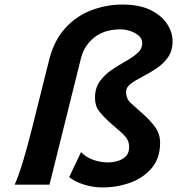

<svg xmlns="http://www.w3.org/2000/svg" viewBox="-20 -803 770 835"><path d="M280.8 -32.7 332.5 -141.6Q352.1 -120.6 383.5 -108.6Q415 -96.7 448.7 -96.7Q469.2 -96.7 490.7 -102.5Q512.2 -108.4 526.9 -122.8Q541.5 -137.2 541.5 -163.1Q541.5 -185.5 531.2 -200.7Q521 -215.8 501.7 -231.9Q482.4 -248 454.1 -273.4Q431.2 -294.4 412.1 -318.1Q393.1 -341.8 393.1 -377Q393.1 -419.9 413.8 -449Q434.6 -478 465.3 -498.8Q496.1 -519.5 526.6 -536.6Q557.1 -553.7 577.9 -572Q598.6 -590.3 598.6 -615.7Q598.6 -633.8 584.2 -647Q569.8 -660.2 547.9 -667.7Q525.9 -675.3 503.9 -675.3Q434.1 -675.3 390.1 -640.1Q346.2 -605 332.5 -551.3L195.3 0H43.9Q61 -38.1 80.6 -103.3Q100.1 -168.5 117.7 -238.8L193.4 -541.5Q215.3 -628.4 264.6 -681.6Q314 -734.9 378.9 -759Q443.8 -783.2 511.7 -783.2Q585.4 -783.2 633.8 -759.8Q682.1 -736.3 706.3 -699.7Q730.5 -663.1 730.5 -623.5Q730.5 -581.5 710 -553Q689.5 -524.4 659.4 -504.6Q629.4 -484.9 599.4 -469.5Q569.3 -454.1 548.8 -438.7Q528.3 -423.3 528.3 -403.3Q528.3 -373 549.6 -354.2Q570.8 -335.4 596.2 -312.5Q636.7 -276.9 656.5 -247.8Q676.3 -218.8 676.3 -182.1Q676.3 -115.7 640.4 -72.8Q604.5 -29.8 547.1 -8.8Q489.7 12.2 424.8 12.2Q384.8 12.2 344.5 -0.5Q304.2 -13.2 280.8 -32.7Z"/></svg>

Font: Andika
Style: Bold Italic
Weight: 700
Italic angle: -14°
Designer: Victor Gaultney, Annie Olsen, Julie Remington, Don Collingsworth, Eric Hays, Becca Hirsbrunner
Foundry: SIL International
Version: Version 6.101